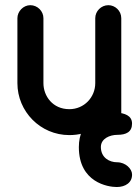

<svg xmlns="http://www.w3.org/2000/svg" viewBox="-20 -527 541 749"><path d="M356.4 -29.8C364.7 -9.8 383.8 0 402.8 0C428.7 0 453.1 -20.5 453.1 -50.8V-202.6V-456.1C453.1 -485.4 428.7 -506.8 402.8 -506.8C374.5 -506.8 351.6 -483.4 351.6 -456.1V-202.6C351.6 -147.9 308.6 -101.1 250.5 -101.1C185.5 -101.1 149.4 -152.3 149.4 -202.6V-456.1C149.4 -483.4 126.5 -506.8 98.1 -506.8C70.8 -506.8 47.9 -482.4 47.9 -456.1V-202.6C47.9 -92.3 137.2 0 250.5 0C287.6 0 321.8 -8.8 356.4 -29.8ZM436.5 106C407.2 106 373.5 88.4 373.5 46.4C373.5 13.7 408.2 -1 438 -1C472.2 -1 495.1 -12.2 495.1 -44.9C495.1 -77.6 463.9 -85 438 -87.9C364.7 -95.2 287.6 -54.2 287.6 46.9C287.6 185.1 401.4 202.6 435.5 202.6C469.7 202.6 496.6 184.6 495.1 152.3C494.6 132.3 470.7 106 436.5 106Z"/></svg>

Font: LOB TGL 0-17
Style: Regular
Weight: 400
Designer: Peter Wiegel + adaptations and expanded glyphset by Studio LOB
Foundry: Peter Wiegel + adaptations and expanded glyphset by Studio LOB
Version: Version 1.003;Glyphs 3.1.2 (3151)